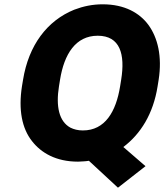

<svg xmlns="http://www.w3.org/2000/svg" viewBox="-20 -741 763 892"><path d="M82 -340C65 -231 82 -144 129 -85C171 -31 240 10 342 10H343C359 9 376 9 393 6L528 131L656 31L553 -58C634 -119 692 -213 712 -339L717 -370C734 -479 713 -566 669 -626C628 -681 559 -721 457 -721C410 -721 367 -712 325 -696C199 -645 113 -531 87 -370ZM254 -340 259 -371C278 -489 331 -575 434 -575C538 -575 562 -489 543 -371L538 -340C519 -222 468 -135 365 -135C342 -135 323 -140 307 -148C254 -177 239 -247 254 -340Z"/></svg>

Font: Asimov Pro
Style: UltObl
Weight: 900
Designer: Google
Version: Version 2.000980; 2014